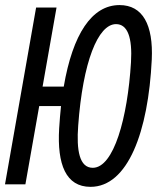

<svg xmlns="http://www.w3.org/2000/svg" viewBox="-22 -723 628 753"><path d="M333 9.8C479.5 9.8 559.6 -206.1 573.2 -489.3C579.6 -626 537.6 -703.1 446.8 -703.1C337.9 -703.1 263.2 -588.9 228 -383.3H145L199.7 -693.4H119.6L-2.4 0H77.6L131.8 -307.1H217.3C214.4 -279.3 211.9 -250 210 -219.2C201.7 -78.1 236.3 9.8 333 9.8ZM341.8 -64.9C289.6 -64.9 277.3 -132.8 284.7 -230.5C302.7 -478.5 361.8 -628.4 433.1 -628.4C478.5 -628.4 497.6 -575.7 491.7 -478.5C478.5 -260.7 424.3 -64.9 341.8 -64.9Z"/></svg>

Font: Cascadia Mono NF SemiLight
Style: Italic
Weight: 350
Italic angle: -10°
Monospace: yes
Designer: Aaron Bell
Foundry: Saja Typeworks
Version: Version 2404.023